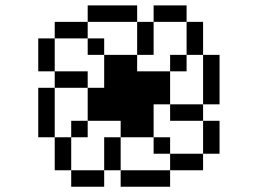

<svg xmlns="http://www.w3.org/2000/svg" viewBox="-20 -708 1040 728"><path d="M250 -62.5V0H375V-62.5ZM250 -62.5Q250 -62.5 250 -187.5H187.5Q187.5 -187.5 187.5 -62.5ZM375 -62.5H437.5V0H625V-62.5H437.5Q437.5 -62.5 437.5 -187.5H375Q375 -187.5 375 -62.5ZM625 -62.5H750V-125H625ZM625 -125V-187.5H562.5V-125ZM750 -125H812.5Q812.5 -125 812.5 -250H750Q750 -250 750 -125ZM187.5 -187.5V-375H125V-187.5ZM250 -187.5H312.5V-250H250ZM437.5 -187.5H562.5Q562.5 -187.5 562.5 -312.5H625V-250H750V-312.5H625Q625 -312.5 625 -437.5H500V-500H375Q375 -500 375 -375H312.5Q312.5 -375 312.5 -250H437.5ZM750 -312.5H812.5V-500H750ZM187.5 -375H312.5V-437.5H187.5ZM187.5 -437.5Q187.5 -437.5 187.5 -562.5H125Q125 -562.5 125 -437.5ZM625 -437.5H687.5V-500H625ZM375 -500V-562.5H312.5V-500ZM500 -500H562.5Q562.5 -500 562.5 -625H500Q500 -625 500 -500ZM687.5 -500H750Q750 -500 750 -625H687.5Q687.5 -625 687.5 -500ZM187.5 -562.5H312.5V-625H187.5ZM312.5 -625H500V-687.5H312.5ZM562.5 -625H687.5V-687.5H562.5Z"/></svg>

Font: UnifontExMono
Style: Regular
Weight: 500
Version: Version 15.0.06